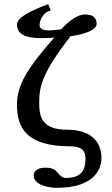

<svg xmlns="http://www.w3.org/2000/svg" viewBox="-20 -692 536 916"><path d="M222 -642 210 -672C120 -639 61 -607 61 -575C61 -526 107 -510 178 -510C197 -510 216 -511 239 -513C107 -363 61 -284 61 -193C61 -89 98 6 315 6C366 6 388 25 388 63C388 120 368 157 294 157C278 157 266 145 255 132C244 119 233 108 197 108C159 108 141 123 141 146C141 188 205 204 252 204C425 204 464 119 464 62C464 -23 405 -73 303 -73C180 -73 167 -133 167 -203C167 -279 182 -347 316 -518L302 -517C389 -528 441 -550 441 -578C441 -604 427 -623 385 -623C352 -623 312 -595 272 -553L285 -554C255 -550 233 -547 213 -547C186 -547 169 -555 169 -570C169 -615 205 -636 208 -637Z"/></svg>

Font: Libertinus Serif Semibold
Style: Regular
Weight: 600
Designer: Philipp H. Poll, Khaled Hosny
Foundry: Caleb Maclennan
Version: Version 7.050;RELEASE